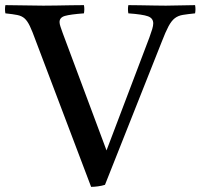

<svg xmlns="http://www.w3.org/2000/svg" viewBox="-44 -721 782 748"><path d="M311 7 95 -563Q82 -599 72.5 -619Q63 -639 52 -649Q41 -659 23.5 -662.5Q6 -666 -23 -669Q-26 -685 -23 -701Q12 -701 50.5 -700Q89 -699 125 -699Q147 -699 175.5 -699.5Q204 -700 232.5 -700.5Q261 -701 283 -701Q286 -686 283 -669Q230 -665 209 -659Q188 -653 188 -635Q188 -628 191.5 -617.5Q195 -607 200 -593L371 -135L538 -575Q545 -594 549 -607.5Q553 -621 553 -630Q553 -650 532.5 -657.5Q512 -665 456 -669Q453 -686 456 -701Q471 -701 500 -700.5Q529 -700 558 -699.5Q587 -699 602 -699Q634 -699 659.5 -700Q685 -701 716 -701Q719 -685 716 -669Q687 -666 668.5 -663Q650 -660 637 -650Q624 -640 612.5 -618.5Q601 -597 586 -558L365 -1Q353 3 337.5 5Q322 7 311 7Z"/></svg>

Font: Tiro Bangla
Style: Regular
Weight: 400
Designer: Bangla: John Hudson & Fiona Ross. Latin: John Hudson.
Foundry: Tiro Typeworks Ltd.
Version: Version 1.60